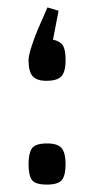

<svg xmlns="http://www.w3.org/2000/svg" viewBox="-20 -492 254 518"><path d="M57 -49Q57 -78 66 -91.5Q75 -105 107 -105Q137 -105 147 -91.5Q157 -78 157 -49Q157 -19 147 -6.5Q137 6 107 6Q75 6 66 -6.5Q57 -19 57 -49ZM108 -472 138 -463 123 -385Q142 -381 149.5 -369.5Q157 -358 157 -330Q157 -299 146 -286.5Q135 -274 105 -274Q79 -274 68 -286.5Q57 -299 57 -330Q57 -336 59.5 -347Q62 -358 67.5 -374Q73 -390 81 -410Z"/></svg>

Font: Changa ExtraLight
Style: Regular
Weight: 250
Designer: Eduardo Rodriguez Tunni
Foundry: Eduardo Rodriguez Tunni
Version: Version 3.002; ttfautohint (v1.8.2)